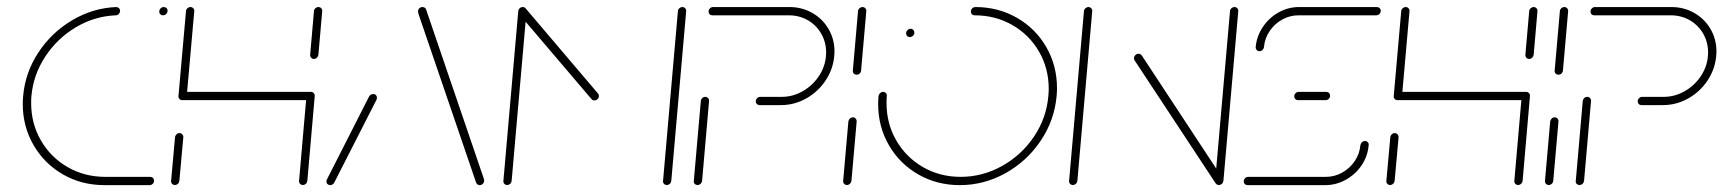

<svg xmlns="http://www.w3.org/2000/svg" viewBox="-20 -539 5017 559"><path d="M46.3 -236.3Q46.3 -247.8 47.4 -259.3Q53.3 -327.8 91.7 -386.1Q130 -444.4 190 -480Q250 -515.6 318.1 -518.5Q322.6 -518.5 326.1 -515.4Q329.6 -512.2 329.6 -507.8Q329.6 -502.2 325.9 -498.3Q322.2 -494.4 317 -494.4Q255.2 -491.9 200.9 -459.6Q146.7 -427.4 111.9 -374.4Q77 -321.5 71.5 -259.3Q70.7 -252.2 70.7 -238.9Q70.7 -179.3 99.1 -130.2Q127.4 -81.1 176.7 -52.6Q225.9 -24.1 286.3 -24.1H417.4Q422.2 -24.1 425.4 -20.9Q428.5 -17.8 428.5 -13Q428.5 -7.4 424.6 -3.7Q420.7 0 415.2 0H284.1Q217.4 0 163.1 -31.3Q108.9 -62.6 77.6 -116.7Q46.3 -170.7 46.3 -236.3ZM443.7 -505.2Q443.7 -510.7 447.6 -514.6Q451.5 -518.5 456.7 -518.5Q461.5 -518.5 464.6 -515.6Q467.8 -512.6 467.8 -507.8Q467.8 -502.2 463.9 -498.3Q460 -494.4 454.8 -494.4Q450 -494.4 446.9 -497.4Q443.7 -500.4 443.7 -505.2Z M489.3 -0.4Q484.1 -0.4 480.9 -3.9Q477.8 -7.4 478.1 -12.2L489.6 -139.3Q490 -144.1 493.9 -147.8Q497.8 -151.5 502.6 -151.5Q507.4 -151.5 510.7 -147.8Q514.1 -144.1 513.7 -139.3L502.2 -12.2Q501.5 -7 497.8 -3.7Q494.1 -0.4 489.3 -0.4ZM534.4 -518.5Q539.3 -518.5 542.6 -515Q545.9 -511.5 545.6 -506.7L523.7 -259.3Q523.3 -254.4 519.6 -250.9Q515.9 -247.4 510.7 -247.4Q505.9 -247.4 502.6 -250.7Q499.3 -254.1 499.6 -259.3L521.5 -506.7Q521.9 -511.5 525.7 -515Q529.6 -518.5 534.4 -518.5ZM883.3 -247.4H510.7L512.6 -271.5H885.2ZM885.2 -271.5Q890.4 -271.5 893.5 -267.8Q896.7 -264.1 896.3 -259.3L874.8 -12.2Q874.1 -7 870.4 -3.7Q866.7 -0.4 861.9 -0.4Q856.7 -0.4 853.5 -3.9Q850.4 -7.4 850.7 -12.2L872.2 -259.3Q873 -264.4 876.7 -268Q880.4 -271.5 885.2 -271.5ZM894.1 -367.4Q888.9 -367.4 885.7 -371.1Q882.6 -374.8 883 -379.6L894.1 -506.7Q894.4 -511.5 898.3 -515Q902.2 -518.5 907 -518.5Q911.9 -518.5 915.2 -515Q918.5 -511.5 918.1 -506.7L907 -379.6Q906.3 -374.4 902.6 -370.9Q898.9 -367.4 894.1 -367.4Z M941.5 0Q936.7 0 933.5 -3Q930.4 -5.9 930.4 -10.7Q930.4 -14.8 931.9 -16.7L1054.8 -258.5Q1056.3 -261.5 1059.6 -263.3Q1063 -265.2 1066.7 -265.2Q1071.9 -265.2 1074.8 -261.7Q1077.8 -258.1 1077.4 -253.3Q1077.4 -250.7 1076.3 -248.9L953 -7Q951.1 -4.1 948.1 -2Q945.2 0 941.5 0ZM1389.6 -13.3Q1389.6 -7.8 1385.7 -3.9Q1381.9 0 1376.7 0Q1369.6 0 1366.3 -7L1198.5 -498.1Q1198.1 -500.7 1197.6 -502.4Q1197 -504.1 1197 -505.6Q1197 -511.1 1200.9 -514.8Q1204.8 -518.5 1210 -518.5Q1213.7 -518.5 1216.5 -516.7Q1219.3 -514.8 1220.4 -511.9L1388.1 -20.4Q1389.6 -15.6 1389.6 -13.3Z M1501.9 -518.5Q1506.7 -518.5 1510 -515Q1513.3 -511.5 1513 -506.7L1469.6 -12.2Q1468.9 -7 1465.2 -3.7Q1461.5 -0.4 1456.7 -0.4Q1451.5 -0.4 1448.3 -3.9Q1445.2 -7.4 1445.6 -12.2L1488.9 -506.7Q1489.3 -511.5 1493.1 -515Q1497 -518.5 1501.9 -518.5ZM1723.7 -259.6Q1723.7 -254.4 1719.8 -250.6Q1715.9 -246.7 1710.7 -246.7Q1704.8 -246.7 1702.2 -250.4L1492.2 -497Q1489.3 -500 1489.3 -505.6Q1490 -510.4 1493.7 -514.1Q1497.4 -517.8 1502.2 -517.8Q1507.8 -517.8 1511.1 -513.7L1721.1 -266.7Q1723.7 -264.1 1723.7 -259.6ZM1966.7 -518.5Q1971.5 -518.5 1974.8 -515Q1978.1 -511.5 1977.8 -506.7L1934.4 -12.2Q1933.7 -7 1930 -3.7Q1926.3 -0.4 1921.5 -0.4Q1916.3 -0.4 1913.1 -3.9Q1910 -7.4 1910.4 -12.2L1953.7 -506.7Q1954.1 -511.5 1958 -515Q1961.9 -518.5 1966.7 -518.5Z M2011.1 -0.4Q2005.9 -0.4 2002.6 -3.7Q1999.3 -7 2000 -12.2L2020.4 -244.8Q2020.7 -249.6 2024.4 -253.3Q2028.1 -257 2033.3 -257Q2038.1 -257 2041.5 -253.5Q2044.8 -250 2044.4 -244.8L2024.1 -12.2Q2023.3 -7 2019.6 -3.7Q2015.9 -0.4 2011.1 -0.4ZM2180.4 -244.1Q2180.4 -249.3 2184.3 -253.1Q2188.1 -257 2193.3 -257H2255.9Q2289.6 -257 2319.4 -274.8Q2349.3 -292.6 2367.2 -322.2Q2385.2 -351.9 2385.2 -386.3Q2385.2 -416.3 2370.9 -441.1Q2356.7 -465.9 2331.9 -480.2Q2307 -494.4 2276.7 -494.4H2053.7Q2048.9 -494.4 2045.9 -497.4Q2043 -500.4 2043 -505.2Q2043 -510.7 2046.9 -514.6Q2050.7 -518.5 2055.9 -518.5H2278.5Q2314.8 -518.5 2345 -501.3Q2375.2 -484.1 2392.4 -454.4Q2409.6 -424.8 2409.6 -388.9Q2409.6 -385.2 2408.9 -376.3Q2405.6 -337.4 2383.5 -304.4Q2361.5 -271.5 2327 -252.2Q2292.6 -233 2253.7 -233H2191.5Q2186.7 -233 2183.5 -236.1Q2180.4 -239.3 2180.4 -244.1Z M2445.9 -0.4Q2440.7 -0.4 2437.6 -3.9Q2434.4 -7.4 2434.8 -12.2L2450 -185.2Q2450.7 -190.4 2454.4 -193.9Q2458.1 -197.4 2463 -197.4Q2468.1 -197.4 2471.3 -193.7Q2474.4 -190 2474.1 -185.2L2458.9 -12.2Q2458.1 -7 2454.4 -3.7Q2450.7 -0.4 2445.9 -0.4ZM2474.1 -321.5Q2469.3 -321.5 2465.9 -324.8Q2462.6 -328.1 2463 -333.3L2478.1 -506.7Q2478.5 -511.5 2482.4 -515Q2486.3 -518.5 2491.1 -518.5Q2495.9 -518.5 2499.3 -515Q2502.6 -511.5 2502.2 -506.7L2487 -333.3Q2486.7 -328.5 2483 -325Q2479.3 -321.5 2474.1 -321.5Z M2618.1 -441.5Q2618.1 -447 2622 -451.1Q2625.9 -455.2 2631.1 -455.2Q2635.9 -455.2 2639.1 -451.9Q2642.2 -448.5 2642.2 -443.7Q2642.2 -438.5 2638.1 -434.8Q2634.1 -431.1 2628.9 -431.1Q2624.1 -431.1 2621.1 -434.1Q2618.1 -437 2618.1 -441.5ZM2806.7 -506.7Q2807.4 -511.9 2811.1 -515.2Q2814.8 -518.5 2819.6 -518.5Q2886.3 -518.5 2940.7 -487.2Q2995.2 -455.9 3026.3 -401.9Q3057.4 -347.8 3057.4 -282.2Q3057.4 -271.1 3056.3 -259.3Q3050 -188.9 3010 -129.3Q2970 -69.6 2907.4 -34.8Q2844.8 0 2774.4 0Q2707.8 0 2653.3 -31.3Q2598.9 -62.6 2567.8 -116.7Q2536.7 -170.7 2536.7 -236.3Q2536.7 -247.8 2537.8 -259.3Q2538.5 -264.4 2542.4 -268Q2546.3 -271.5 2551.1 -271.5Q2555.9 -271.5 2559.3 -268Q2562.6 -264.4 2561.9 -259.3Q2561.1 -252.2 2561.1 -238.9Q2561.1 -179.3 2589.4 -130.2Q2617.8 -81.1 2667 -52.6Q2716.3 -24.1 2776.7 -24.1Q2840.7 -24.1 2897.4 -55.7Q2954.1 -87.4 2990.4 -141.3Q3026.7 -195.2 3032.2 -259.3Q3033.3 -270.4 3033.3 -280.7Q3033.3 -340 3005 -388.9Q2976.7 -437.8 2927.4 -466.1Q2878.1 -494.4 2817.8 -494.4Q2812.6 -494.4 2809.4 -498Q2806.3 -501.5 2806.7 -506.7Z M3103.7 -0.4Q3098.5 -0.4 3095.4 -3.9Q3092.2 -7.4 3092.6 -12.2L3135.9 -506.7Q3136.3 -511.5 3140.2 -515Q3144.1 -518.5 3148.9 -518.5Q3153.7 -518.5 3157 -515Q3160.4 -511.5 3160 -506.7L3116.7 -12.2Q3115.9 -7 3112.2 -3.7Q3108.5 -0.4 3103.7 -0.4ZM3281.5 -370.4Q3282.2 -375.6 3286.1 -379.1Q3290 -382.6 3294.8 -382.6Q3300 -382.6 3304.1 -377.8L3540 -19.3L3519.6 -4.8L3283.3 -363.3Q3281.5 -366.3 3281.5 -370.4ZM3528.9 -0.4Q3523.7 -0.4 3520.6 -3.9Q3517.4 -7.4 3517.8 -12.2L3561.1 -506.7Q3561.5 -511.5 3565.4 -515Q3569.3 -518.5 3574.1 -518.5Q3578.9 -518.5 3582.2 -515Q3585.6 -511.5 3585.2 -506.7L3541.9 -12.2Q3541.1 -7 3537.4 -3.7Q3533.7 -0.4 3528.9 -0.4Z M3954.1 -128.5Q3958.9 -128.5 3962.2 -125Q3965.6 -121.5 3964.8 -116.3Q3962.2 -84.4 3944.3 -57.8Q3926.3 -31.1 3898.1 -15.6Q3870 0 3838.5 0H3612.2Q3607.4 0 3604.3 -3Q3601.1 -5.9 3601.1 -10.7Q3601.1 -16.3 3605 -20.2Q3608.9 -24.1 3614.1 -24.1H3840.4Q3865.6 -24.1 3887.8 -36.5Q3910 -48.9 3924.3 -70Q3938.5 -91.1 3940.7 -116.3Q3941.5 -121.5 3945.4 -125Q3949.3 -128.5 3954.1 -128.5ZM3852.6 -260.4Q3852.6 -255.2 3848.7 -251.3Q3844.8 -247.4 3839.6 -247.4H3759.3Q3754.4 -247.4 3751.3 -250.6Q3748.1 -253.7 3748.1 -258.5Q3748.1 -263.7 3752 -267.6Q3755.9 -271.5 3761.1 -271.5H3841.5Q3846.3 -271.5 3849.4 -268.3Q3852.6 -265.2 3852.6 -260.4ZM3647 -390Q3642.2 -390 3638.9 -393.5Q3635.6 -397 3635.9 -402.2Q3638.9 -434.1 3656.9 -460.7Q3674.8 -487.4 3702.8 -503Q3730.7 -518.5 3762.2 -518.5H3988.9Q3993.3 -518.5 3996.7 -515.4Q4000 -512.2 4000 -507.8Q4000 -502.2 3996.1 -498.3Q3992.2 -494.4 3987 -494.4H3760.4Q3735.2 -494.4 3713 -482Q3690.7 -469.6 3676.5 -448.5Q3662.2 -427.4 3660 -402.2Q3659.6 -397.4 3655.9 -393.7Q3652.2 -390 3647 -390Z M4027.4 -0.4Q4022.2 -0.4 4019.1 -3.9Q4015.9 -7.4 4016.3 -12.2L4027.8 -139.3Q4028.1 -144.1 4032 -147.8Q4035.9 -151.5 4040.7 -151.5Q4045.6 -151.5 4048.9 -147.8Q4052.2 -144.1 4051.9 -139.3L4040.4 -12.2Q4039.6 -7 4035.9 -3.7Q4032.2 -0.4 4027.4 -0.4ZM4072.6 -518.5Q4077.4 -518.5 4080.7 -515Q4084.1 -511.5 4083.7 -506.7L4061.9 -259.3Q4061.5 -254.4 4057.8 -250.9Q4054.1 -247.4 4048.9 -247.4Q4044.1 -247.4 4040.7 -250.7Q4037.4 -254.1 4037.8 -259.3L4059.6 -506.7Q4060 -511.5 4063.9 -515Q4067.8 -518.5 4072.6 -518.5ZM4421.5 -247.4H4048.9L4050.7 -271.5H4423.3ZM4423.3 -271.5Q4428.5 -271.5 4431.7 -267.8Q4434.8 -264.1 4434.4 -259.3L4413 -12.2Q4412.2 -7 4408.5 -3.7Q4404.8 -0.4 4400 -0.4Q4394.8 -0.4 4391.7 -3.9Q4388.5 -7.4 4388.9 -12.2L4410.4 -259.3Q4411.1 -264.4 4414.8 -268Q4418.5 -271.5 4423.3 -271.5ZM4432.2 -367.4Q4427 -367.4 4423.9 -371.1Q4420.7 -374.8 4421.1 -379.6L4432.2 -506.7Q4432.6 -511.5 4436.5 -515Q4440.4 -518.5 4445.2 -518.5Q4450 -518.5 4453.3 -515Q4456.7 -511.5 4456.3 -506.7L4445.2 -379.6Q4444.4 -374.4 4440.7 -370.9Q4437 -367.4 4432.2 -367.4Z M4489.3 -0.4Q4484.1 -0.4 4480.9 -3.9Q4477.8 -7.4 4478.1 -12.2L4493.3 -185.2Q4494.1 -190.4 4497.8 -193.9Q4501.5 -197.4 4506.3 -197.4Q4511.5 -197.4 4514.6 -193.7Q4517.8 -190 4517.4 -185.2L4502.2 -12.2Q4501.5 -7 4497.8 -3.7Q4494.1 -0.4 4489.3 -0.4ZM4517.4 -321.5Q4512.6 -321.5 4509.3 -324.8Q4505.9 -328.1 4506.3 -333.3L4521.5 -506.7Q4521.9 -511.5 4525.7 -515Q4529.6 -518.5 4534.4 -518.5Q4539.3 -518.5 4542.6 -515Q4545.9 -511.5 4545.6 -506.7L4530.4 -333.3Q4530 -328.5 4526.3 -325Q4522.6 -321.5 4517.4 -321.5Z M4578.9 -0.4Q4573.7 -0.4 4570.4 -3.7Q4567 -7 4567.8 -12.2L4588.1 -244.8Q4588.5 -249.6 4592.2 -253.3Q4595.9 -257 4601.1 -257Q4605.9 -257 4609.3 -253.5Q4612.6 -250 4612.2 -244.8L4591.9 -12.2Q4591.1 -7 4587.4 -3.7Q4583.7 -0.4 4578.9 -0.4ZM4748.1 -244.1Q4748.1 -249.3 4752 -253.1Q4755.9 -257 4761.1 -257H4823.7Q4857.4 -257 4887.2 -274.8Q4917 -292.6 4935 -322.2Q4953 -351.9 4953 -386.3Q4953 -416.3 4938.7 -441.1Q4924.4 -465.9 4899.6 -480.2Q4874.8 -494.4 4844.4 -494.4H4621.5Q4616.7 -494.4 4613.7 -497.4Q4610.7 -500.4 4610.7 -505.2Q4610.7 -510.7 4614.6 -514.6Q4618.5 -518.5 4623.7 -518.5H4846.3Q4882.6 -518.5 4912.8 -501.3Q4943 -484.1 4960.2 -454.4Q4977.4 -424.8 4977.4 -388.9Q4977.4 -385.2 4976.7 -376.3Q4973.3 -337.4 4951.3 -304.4Q4929.3 -271.5 4894.8 -252.2Q4860.4 -233 4821.5 -233H4759.3Q4754.4 -233 4751.3 -236.1Q4748.1 -239.3 4748.1 -244.1Z"/></svg>

Font: 26F Galaxy Sans Thin
Style: Italic
Weight: 100
Italic angle: -4.99998°
Designer: C₂₉H₂₅N₃O₅
Version: Version 1.200